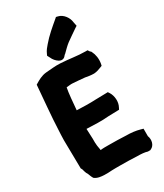

<svg xmlns="http://www.w3.org/2000/svg" viewBox="-242 -1069 1004 1179"><g transform="rotate(-30 260.0 -480.0)"><path d="M29 -299C29 -233 32 -166 32 -104V-98C33 -96 38 -88 38 -87V-86C41 -79 42 -63 54 -45C57 -37 63 -20 70 -9C90 7 116 9 138 10H166C182 9 200 8 217 8H253C293 8 332 9 371 11H372C397 11 423 13 441 19H458L462 17C491 5 500 -33 488 -63V-116L470 -121C442 -129 409 -133 374 -133C336 -135 294 -136 253 -136H222C212 -136 204 -135 194 -134V-138C192 -152 188 -168 188 -179V-182C187 -186 187 -191 187 -197V-219C187 -241 184 -266 184 -289V-290C233 -288 290 -285 341 -290L416 -292L422 -304C440 -336 435 -381 418 -408L410 -420L321 -418C281 -416 233 -417 189 -419C193 -467 199 -539 206 -572C220 -573 239 -576 246 -575H249C271 -574 309 -570 334 -568C350 -565 371 -561 393 -561H395C415 -562 432 -569 445 -574L458 -579L461 -592C467 -625 461 -658 449 -681L448 -684L438 -694L431 -705H418C360 -705 306 -716 245 -719C209 -721 173 -716 143 -714C109 -711 82 -694 65 -684L55 -678L54 -666C48 -588 35 -457 32 -373C31 -348 29 -324 29 -299ZM199 -800 209 -781C216 -764 230 -748 246 -738C257 -731 278 -727 292 -747L299 -754H300C317 -771 339 -793 355 -805C377 -820 412 -846 434 -860L448 -869L442 -899C439 -930 413 -968 378 -976L365 -979L356 -971C317 -938 272 -901 237 -859C226 -846 213 -832 204 -811Z"/></g></svg>

Font: Hussar Pisanka
Style: Blk
Weight: 700
Designer: Robert Jablonski
Foundry: Cannot Into Space Fonts
Version: Version 1.070